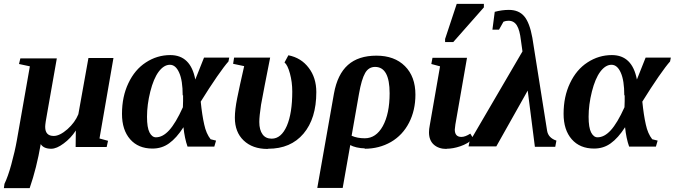

<svg xmlns="http://www.w3.org/2000/svg" viewBox="-61 -757 3479 990"><path d="M37 -427 44 -456H232L183 -178Q172 -120 172 -103Q172 -56 216 -56Q247 -56 287 -91Q326 -126 343 -168L395 -458H524L452 -43L496 -31L489 1H329L330 -84Q304 -44 267 -17Q231 10 203 10Q164 10 149 -14Q128 109 92 213H-41L-38 191Q-20 154 -3 92Q16 23 26 -34L93 -415Z M1053 -32 1044 -1H906Q891 -43 885 -101Q849 -45 811 -18Q774 9 725 9Q652 9 610 -39Q568 -87 568 -170Q568 -259 601 -328Q634 -398 691 -435Q749 -473 817 -473Q922 -473 946 -347L991 -460H1121L1117 -440Q1097 -418 1058 -362Q1018 -304 974 -233Q981 -163 992 -115Q1002 -68 1025 -39ZM883 -266 881 -265Q881 -342 863 -382Q845 -423 815 -423Q784 -423 757 -387Q731 -352 714 -285Q697 -217 697 -155Q697 -99 710 -74Q723 -49 743 -49Q778 -49 811 -85Q845 -122 882 -204L883 -236Z M1322 10 1318 11Q1241 11 1195 -33Q1150 -76 1150 -150Q1150 -191 1162 -251Q1174 -311 1198 -416L1141 -428L1146 -460H1332Q1299 -294 1285 -217Q1276 -157 1276 -128Q1276 -87 1293 -64Q1309 -42 1340 -42Q1389 -42 1418 -108Q1446 -173 1446 -285Q1446 -334 1434 -378Q1422 -422 1406 -435L1426 -472Q1492 -459 1531 -407Q1570 -356 1570 -282Q1570 -146 1504 -68Q1438 10 1322 10Z M1819 10 1820 8Q1801 8 1778 3Q1757 -2 1745 -9L1706 212H1575L1661 -275Q1679 -374 1733 -422Q1787 -470 1880 -470Q1973 -470 2027 -416Q2081 -362 2081 -269Q2081 -188 2048 -124Q2015 -60 1955 -25Q1894 10 1819 10ZM1820 -44Q1878 -44 1913 -107Q1948 -171 1948 -276Q1948 -412 1873 -412Q1840 -412 1822 -381Q1803 -348 1790 -273L1752 -57Q1781 -44 1820 -44Z M2241 10 2242 11Q2200 11 2175 -12Q2151 -34 2151 -75Q2151 -91 2155 -111L2208 -415L2163 -427L2169 -459H2347L2287 -115L2284 -89Q2284 -51 2318 -51Q2338 -51 2364 -68L2380 -42Q2351 -16 2313 -3Q2275 10 2241 10ZM2234 -540V-556L2294 -737H2434V-719L2276 -540Z M2660 -290 2498 -2H2355L2359 -23L2633 -492L2625 -549Q2619 -602 2604 -626Q2589 -650 2561 -650Q2547 -650 2535 -645L2512 -604H2478L2490 -696Q2527 -706 2563 -706Q2614 -706 2642 -673Q2670 -640 2684 -562L2760 -83Q2766 -46 2808 -32L2802 0H2697Z M3330 -32 3321 -1H3183Q3168 -43 3162 -101Q3126 -45 3088 -18Q3051 9 3002 9Q2929 9 2887 -39Q2845 -87 2845 -170Q2845 -259 2878 -328Q2911 -398 2968 -435Q3026 -473 3094 -473Q3199 -473 3223 -347L3268 -460H3398L3394 -440Q3374 -418 3335 -362Q3295 -304 3251 -233Q3258 -163 3269 -115Q3279 -68 3302 -39ZM3160 -266 3158 -265Q3158 -342 3140 -382Q3122 -423 3092 -423Q3061 -423 3034 -387Q3008 -352 2991 -285Q2974 -217 2974 -155Q2974 -99 2987 -74Q3000 -49 3020 -49Q3055 -49 3088 -85Q3122 -122 3159 -204L3160 -236Z"/></svg>

Font: Libra Serif Modern
Style: Bold Italic
Weight: 700
Italic angle: -12°
Designer: Stefan Peev, Context Ltd
Foundry: Stefan Peev, Context Ltd
Version: Version 1.000